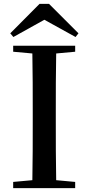

<svg xmlns="http://www.w3.org/2000/svg" viewBox="-20 -971 457 991"><path d="M233 -951H184L33 -799L49 -780L209 -869L370 -780L385 -799ZM48 -704 147 -695C149 -595 149 -495 149 -393V-342C149 -241 149 -140 147 -41L48 -32V0H368V-32L270 -41C268 -141 268 -242 268 -343V-393C268 -494 268 -596 270 -695L368 -704V-735H48Z"/></svg>

Font: Noto Serif CJK KR SemiBold
Style: Regular
Weight: 600
Designer: Ryoko NISHIZUKA 西塚涼子 (kana & ideographs); Frank Grießhammer (Latin, Greek & Cyrillic); Wenlong ZHANG 张文龙 (bopomofo); San
Foundry: Adobe
Version: Version 2.001;hotconv 1.1.0;makeotfexe 2.6.0